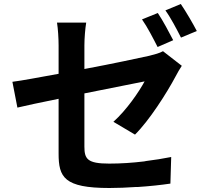

<svg xmlns="http://www.w3.org/2000/svg" viewBox="-20 -882 1040 960"><path d="M964 -727C946 -762 910 -824 884 -862L807 -830C834 -793 864 -735 885 -694L964 -727ZM846 -681C827 -718 794 -780 769 -817L690 -785C717 -747 747 -688 768 -647L846 -681ZM832 36 836 -97C795 -89 753 -82 711 -77L701 -75C643 -68 585 -64 526 -64C417 -64 402 -87 402 -149V-415C543 -443 672 -469 703 -475C675 -423 613 -332 547 -273L655 -209C726 -279 814 -417 858 -500C867 -518 880 -539 889 -553L795 -626C777 -616 754 -610 726 -603C680 -593 547 -564 402 -537V-655C402 -690 406 -739 411 -769H265C270 -739 273 -689 273 -655V-513C174 -495 90 -479 42 -473L67 -344C109 -354 184 -370 273 -388V-114C273 4 300 58 527 58C571 58 615 56 659 53H669C729 49 785 43 832 36Z"/></svg>

Font: Glow Sans TC Normal
Style: Bold
Weight: 700
Designer: Ryoko NISHIZUKA (kana, bopomofo & ideographs); Paul D. Hunt (Latin, Greek & Cyrillic); Sandoll Communications, Soo-young
Version: Version 0.93